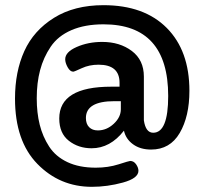

<svg xmlns="http://www.w3.org/2000/svg" viewBox="-20 -590 777 742"><path d="M38 -209Q38 -313 74 -392.5Q110 -472 188.5 -521Q267 -570 380 -570Q537 -570 624.5 -482Q712 -394 712 -239Q712 -140 674.5 -76Q637 -12 564 -12Q522 -12 494 -32.5Q466 -53 459 -85Q406 -17 334 -17Q283 -17 246 -46Q209 -75 209 -132Q209 -255 410 -255H442V-270Q442 -340 361 -340Q325 -340 296 -326.5Q267 -313 263 -313Q251 -313 241.5 -330Q232 -347 232 -361Q232 -389 276.5 -408.5Q321 -428 375 -428Q443 -428 489.5 -393Q536 -358 536 -294V-125Q543 -77 572 -77Q630 -77 630 -219Q630 -496 380 -496Q308 -496 256 -473.5Q204 -451 176 -409.5Q148 -368 135 -319Q122 -270 122 -210Q122 -154 133.5 -108Q145 -62 170 -23.5Q195 15 240.5 36.5Q286 58 350 58Q398 58 438.5 45Q479 32 483 32Q497 32 506 45Q515 58 515 70Q515 99 455 115.5Q395 132 335 132Q211 132 124.5 43.5Q38 -45 38 -209ZM312 -134Q312 -111 324.5 -98.5Q337 -86 358 -86Q392 -86 419.5 -111.5Q447 -137 447 -168V-199H422Q312 -199 312 -134Z"/></svg>

Font: Terminal Dosis
Style: Bold
Weight: 700
Designer: EdgarTolentino, PabloImpallari, IginoMarini
Foundry: EdgarTolentino, PabloImpallari, IginoMarini
Version: Version 1.006